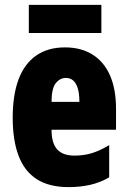

<svg xmlns="http://www.w3.org/2000/svg" viewBox="-20 -756 522 786"><path d="M246 -562Q312 -562 359 -532.5Q406 -503 430.5 -447Q455 -391 455 -310V-225H191Q191 -170 214 -144.5Q237 -119 285 -119Q323 -119 356 -129Q389 -139 427 -162V-30Q391 -9 350 0.5Q309 10 261 10Q181 10 130.5 -22.5Q80 -55 56 -118.5Q32 -182 32 -274Q32 -367 56 -431Q80 -495 128 -528.5Q176 -562 246 -562ZM250 -437Q225 -437 208 -415Q191 -393 191 -339H305Q305 -374 298 -395.5Q291 -417 279 -427Q267 -437 250 -437ZM395 -736V-621H98V-736Z"/></svg>

Font: Noto Sans Khmer ExtraCondensed Black
Style: Regular
Weight: 900
Width: 2
Designer: Danh Hong and the Monotype Design Team
Foundry: Monotype Imaging Inc.
Version: Version 2.004